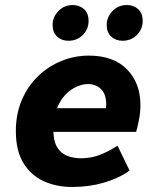

<svg xmlns="http://www.w3.org/2000/svg" viewBox="-20 -731 640 763"><path d="M267 12Q203 12 152.5 -11.5Q102 -35 72.5 -84Q43 -133 43 -210Q43 -278 66.5 -333Q90 -388 130.5 -427.5Q171 -467 223.5 -488.5Q276 -510 333 -510Q431 -510 484.5 -455.5Q538 -401 538 -314Q538 -282 531.5 -251Q525 -220 521 -207H154L170 -301H437L396 -279Q398 -288 400 -297.5Q402 -307 402 -317Q402 -356 382 -376.5Q362 -397 329 -397Q308 -397 283.5 -386Q259 -375 238.5 -353Q218 -331 205 -297Q192 -263 192 -216Q192 -172 206.5 -147Q221 -122 246.5 -112Q272 -102 301 -102Q343 -102 378 -116Q413 -130 447 -152L495 -53Q451 -22 392.5 -5Q334 12 267 12ZM252 -569Q225 -569 207 -585.5Q189 -602 189 -632Q189 -663 212 -687Q235 -711 269 -711Q296 -711 314 -694.5Q332 -678 332 -648Q332 -615 309 -592Q286 -569 252 -569ZM467 -569Q440 -569 422 -585.5Q404 -602 404 -632Q404 -663 427 -687Q450 -711 484 -711Q511 -711 529 -694.5Q547 -678 547 -648Q547 -615 524 -592Q501 -569 467 -569Z"/></svg>

Font: Source Code Pro ExtraLight ExtraBold
Style: Italic
Weight: 800
Italic angle: -11°
Monospace: yes
Version: Version 1.016;hotconv 1.0.116;makeotfexe 2.5.65601